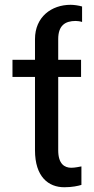

<svg xmlns="http://www.w3.org/2000/svg" viewBox="-20 -781 398 811"><path d="M225.9 -528.4V-615.8C225.9 -672.6 254.3 -692.5 299.7 -692.5C306.8 -692.5 318.2 -691.1 326.7 -688.2V-753.6C312.5 -757.8 292.6 -760.7 278.4 -760.7C197.4 -760.7 127.8 -709.5 127.8 -615.8V-528.4H32.7V-456H127.8V-146.3C127.8 -34.1 184.7 9.9 251.4 9.9C285.5 9.9 309.7 4.3 323.9 0V-78.1C315.3 -76.7 296.9 -72.4 281.2 -72.4C252.8 -72.4 225.9 -88.1 225.9 -146.3V-456H322.4V-528.4Z"/></svg>

Font: Magic Ui Pro
Style: Regular
Weight: 400
Designer: Stefan Endress, Andreas Faust
Version: Version 1.000;FEAKit 1.0